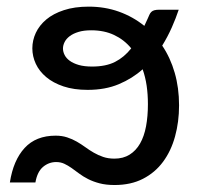

<svg xmlns="http://www.w3.org/2000/svg" viewBox="-20 -536 596 564"><path d="M9 0Q19 -65 52.2 -101.2Q85.5 -137.5 143.5 -137.5Q162 -137.5 177.2 -132.5Q192.5 -127.5 205.5 -120Q218.5 -112.5 230.5 -103.8Q242.5 -95 255.5 -87.5Q268.5 -80 283.2 -75Q298 -70 316 -70Q342 -70 360.8 -81.8Q379.5 -93.5 391.5 -114.5Q403.5 -135.5 409 -165Q414.5 -194.5 414.5 -230Q414.5 -258.5 410.8 -284.2Q407 -310 399 -332.5Q369 -305.5 329.2 -288.8Q289.5 -272 237.5 -272Q197 -272 166.5 -282.2Q136 -292.5 115.8 -309.5Q95.5 -326.5 85.2 -348.5Q75 -370.5 75 -394Q75 -417.5 85.2 -439.5Q95.5 -461.5 116 -478.8Q136.5 -496 167.8 -506.2Q199 -516.5 240.5 -516.5Q288 -516.5 329.2 -501.8Q370.5 -487 404 -460L413.5 -480.5Q416.5 -487.5 418.8 -492.5Q421 -497.5 424.5 -501Q428 -504.5 433.8 -506Q439.5 -507.5 449.5 -507.5H505Q496.5 -482 484.5 -455Q472.5 -428 456.5 -402Q480.5 -366.5 493.2 -322.2Q506 -278 506 -226.5Q506 -178 494.2 -135.2Q482.5 -92.5 459 -60.8Q435.5 -29 400 -10.8Q364.5 7.5 316.5 7.5Q291.5 7.5 272.5 2.5Q253.5 -2.5 238.8 -10Q224 -17.5 212.5 -26.2Q201 -35 190.2 -42.5Q179.5 -50 168.8 -55Q158 -60 145 -60Q123.5 -60 106.5 -45.8Q89.5 -31.5 84 0ZM248 -447Q226 -447 210.5 -442.2Q195 -437.5 184.8 -429.8Q174.5 -422 169.8 -412.5Q165 -403 165 -393.5Q165 -384 169.8 -374.5Q174.5 -365 184.8 -357.5Q195 -350 211.2 -345.2Q227.5 -340.5 250.5 -340.5Q291 -340.5 318 -354.2Q345 -368 365.5 -394Q344.5 -419.5 315.2 -433.2Q286 -447 248 -447Z"/></svg>

Font: Lato Medium
Style: Regular
Weight: 500
Designer: Lukasz Dziedzic
Foundry: tyPoland Lukasz Dziedzic
Version: Version 2.006; 2014-01-15